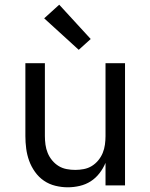

<svg xmlns="http://www.w3.org/2000/svg" viewBox="-20 -789 640 817"><path d="M268 8Q242 8 215.5 1.5Q189 -5 167 -20Q145 -35 129 -57.5Q113 -80 104 -105Q95 -130 91.5 -156.5Q88 -183 88 -210V-520H171V-210Q171 -192 173.5 -173.5Q176 -155 183 -138Q190 -121 202 -106.5Q214 -92 229.5 -82.5Q245 -73 263.5 -69.5Q282 -66 300 -66Q318 -66 336.5 -69.5Q355 -73 370.5 -82.5Q386 -92 398 -106.5Q410 -121 417 -138Q424 -155 426.5 -173.5Q429 -192 429 -210V-520H512V0H429V-96Q419 -72 403 -51.5Q387 -31 366 -17.5Q345 -4 319.5 2Q294 8 268 8ZM315 -577 168 -711 232 -769 366 -623Z"/></svg>

Font: Zed Mono Extended
Style: Regular
Weight: 400
Width: 7
Monospace: yes
Designer: Belleve Invis
Foundry: Belleve Invis
Version: Version 1.0.0; ttfautohint (v1.8.4)